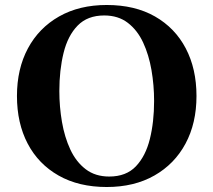

<svg xmlns="http://www.w3.org/2000/svg" viewBox="-20 -735 856 770"><path d="M218 -370Q218 -307 228.5 -246Q239 -185 262 -135.5Q285 -86 323.5 -56.5Q362 -27 418 -27L408 15Q296 15 215 -31Q134 -77 91 -159Q48 -241 48 -350Q48 -459 92 -541Q136 -623 217 -669Q298 -715 408 -715L398 -673Q331 -673 291.5 -632.5Q252 -592 235 -523Q218 -454 218 -370ZM598 -330Q598 -393 587.5 -454Q577 -515 554 -564.5Q531 -614 492.5 -643.5Q454 -673 398 -673L408 -715Q521 -715 601.5 -669Q682 -623 725 -541Q768 -459 768 -350Q768 -241 724 -159Q680 -77 599 -31Q518 15 408 15L418 -27Q486 -27 525 -68Q564 -109 581 -177.5Q598 -246 598 -330Z"/></svg>

Font: Poltawski Nowy
Style: Bold
Weight: 700
Designer: Adam Pótawski, Mateusz Machalski, Borys Kosmynka, Ania Wieluska
Foundry: Capitalics.wtf
Version: Version 1.001;gftools[0.9.25]